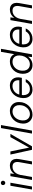

<svg xmlns="http://www.w3.org/2000/svg" viewBox="1822 -2584 775 4458"><g transform="rotate(-90 2209.0 -355.5)"><path d="M37 0 125 -501H195L107 0ZM190 -620Q169 -620 154.5 -635Q140 -650 140 -672Q139 -695 154 -709Q169 -723 190 -723Q211 -723 226 -709Q241 -695 241 -672Q241 -650 226 -635Q211 -620 190 -620Z M259 0 347 -501H411L399 -409Q431 -458 481.5 -485.5Q532 -513 589 -513Q652 -513 690 -485.5Q728 -458 741.5 -409.5Q755 -361 743 -300L690 0H620L672 -292Q685 -368 659.5 -410Q634 -452 566 -452Q522 -452 483.5 -431.5Q445 -411 417.5 -371.5Q390 -332 377 -274L329 0Z M959 0 849 -501H921L1011 -67L1254 -501H1328L1040 0Z M1336 0 1464 -720H1534L1406 0Z M1776 12Q1714 12 1666 -16.5Q1618 -45 1592 -96Q1566 -147 1568 -212Q1570 -278 1593 -332.5Q1616 -387 1656 -427.5Q1696 -468 1748 -490.5Q1800 -513 1860 -513Q1924 -513 1971.5 -485Q2019 -457 2045 -407.5Q2071 -358 2068 -292Q2067 -226 2043.5 -171Q2020 -116 1980.5 -75Q1941 -34 1888.5 -11Q1836 12 1776 12ZM1785 -48Q1843 -48 1890 -79Q1937 -110 1966 -163.5Q1995 -217 1996 -287Q1998 -340 1978.5 -377Q1959 -414 1925.5 -433Q1892 -452 1851 -452Q1794 -452 1747 -421Q1700 -390 1671.5 -336.5Q1643 -283 1641 -214Q1639 -161 1658.5 -124Q1678 -87 1711 -67.5Q1744 -48 1785 -48Z M2357 12Q2295 12 2250 -15.5Q2205 -43 2181.5 -92Q2158 -141 2160 -207Q2162 -273 2184 -328.5Q2206 -384 2245 -425.5Q2284 -467 2335.5 -490Q2387 -513 2449 -513Q2516 -513 2559 -486Q2602 -459 2623 -415Q2644 -371 2642 -317Q2642 -299 2638 -276Q2634 -253 2630 -235H2216L2226 -294H2573Q2579 -346 2564 -381Q2549 -416 2517 -434.5Q2485 -453 2438 -453Q2394 -453 2351.5 -432.5Q2309 -412 2278.5 -373Q2248 -334 2237 -275L2232 -249Q2223 -189 2235.5 -143.5Q2248 -98 2282 -73Q2316 -48 2368 -48Q2424 -48 2466 -74Q2508 -100 2532 -145H2600Q2580 -100 2545 -64.5Q2510 -29 2462.5 -8.5Q2415 12 2357 12Z M2926 12Q2860 12 2814 -19Q2768 -50 2745 -101.5Q2722 -153 2724 -216Q2725 -281 2747 -335Q2769 -389 2807.5 -429Q2846 -469 2897 -491Q2948 -513 3007 -513Q3074 -513 3116.5 -485.5Q3159 -458 3179 -410L3234 -720H3304L3176 0H3112L3122 -89Q3102 -63 3074.5 -40Q3047 -17 3010 -2.5Q2973 12 2926 12ZM2941 -49Q3001 -49 3047 -81Q3093 -113 3120.5 -167.5Q3148 -222 3150 -289Q3152 -339 3135.5 -375.5Q3119 -412 3086 -432Q3053 -452 3005 -452Q2947 -452 2900 -422Q2853 -392 2825 -340Q2797 -288 2796 -220Q2794 -171 2811 -132Q2828 -93 2862 -71Q2896 -49 2941 -49Z M3535 12Q3473 12 3428 -15.5Q3383 -43 3359.5 -92Q3336 -141 3338 -207Q3340 -273 3362 -328.5Q3384 -384 3423 -425.5Q3462 -467 3513.5 -490Q3565 -513 3627 -513Q3694 -513 3737 -486Q3780 -459 3801 -415Q3822 -371 3820 -317Q3820 -299 3816 -276Q3812 -253 3808 -235H3394L3404 -294H3751Q3757 -346 3742 -381Q3727 -416 3695 -434.5Q3663 -453 3616 -453Q3572 -453 3529.5 -432.5Q3487 -412 3456.5 -373Q3426 -334 3415 -275L3410 -249Q3401 -189 3413.5 -143.5Q3426 -98 3460 -73Q3494 -48 3546 -48Q3602 -48 3644 -74Q3686 -100 3710 -145H3778Q3758 -100 3723 -64.5Q3688 -29 3640.5 -8.5Q3593 12 3535 12Z M3882 0 3970 -501H4034L4022 -409Q4054 -458 4104.5 -485.5Q4155 -513 4212 -513Q4275 -513 4313 -485.5Q4351 -458 4364.5 -409.5Q4378 -361 4366 -300L4313 0H4243L4295 -292Q4308 -368 4282.5 -410Q4257 -452 4189 -452Q4145 -452 4106.5 -431.5Q4068 -411 4040.5 -371.5Q4013 -332 4000 -274L3952 0Z"/></g></svg>

Font: DM Sans 18pt Light
Style: Italic
Weight: 300
Italic angle: -10°
Designer: Colophon Foundry, Jonny Pinhorn
Foundry: Colophon Foundry
Version: Version 4.004;gftools[0.9.30]